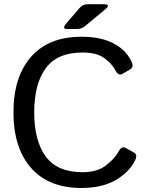

<svg xmlns="http://www.w3.org/2000/svg" viewBox="-20 -892 725 926"><path d="M304.7 -752Q276.9 -752 298.8 -777.8L363.8 -853.5Q379.4 -871.6 403.3 -871.6H480Q517.6 -871.6 486.8 -846.2L390.1 -766.1Q373 -752 350.6 -752ZM44.9 -350.1Q44.9 -521 129.6 -617.9Q214.4 -714.8 373 -714.8Q465.8 -714.8 526.4 -683.3Q586.9 -651.9 613.3 -597.2Q627 -568.8 608.9 -558.1L570.3 -535.6Q550.8 -524.4 535.6 -554.2Q519.5 -585 482.9 -611.8Q446.3 -638.7 377.9 -638.7Q255.9 -638.7 200.4 -562.7Q145 -486.8 145 -350.1Q145 -213.4 200.4 -137.5Q255.9 -61.5 377.9 -61.5Q448.2 -61.5 490.5 -93.8Q532.7 -126 551.8 -161.1Q566.9 -189.5 586.9 -178.2L627.4 -155.3Q645 -145 630.4 -116.2Q601.6 -60.1 536.6 -22.7Q471.7 14.6 373 14.6Q214.4 14.6 129.6 -82.3Q44.9 -179.2 44.9 -350.1Z"/></svg>

Font: Istok
Style: Regular
Weight: 500
Designer: Andrey V. Panov
Foundry: Andrey V. Panov
Version: Version 1.0.3